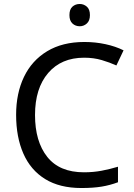

<svg xmlns="http://www.w3.org/2000/svg" viewBox="-20 -935 672 965"><path d="M403 -645Q288 -645 222 -568Q156 -491 156 -357Q156 -224 217.5 -146.5Q279 -69 402 -69Q449 -69 491 -77Q533 -85 573 -97V-19Q533 -4 490.5 3Q448 10 389 10Q280 10 207 -35Q134 -80 97.5 -163Q61 -246 61 -358Q61 -466 100.5 -548.5Q140 -631 217 -677.5Q294 -724 404 -724Q459 -724 510 -713Q561 -702 601 -682L565 -606Q532 -621 491.5 -633Q451 -645 403 -645ZM381 -915Q401 -915 416.5 -901.5Q432 -888 432 -859Q432 -831 416.5 -817Q401 -803 381 -803Q359 -803 344 -817Q329 -831 329 -859Q329 -888 344 -901.5Q359 -915 381 -915Z"/></svg>

Font: Noto Sans Adlam
Style: Regular
Weight: 400
Designer: Mark Jamra, Neil Patel
Foundry: JamraPatel LLC
Version: Version 3.001